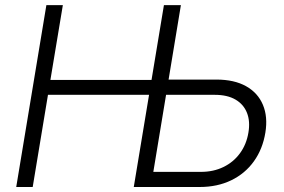

<svg xmlns="http://www.w3.org/2000/svg" viewBox="-20 -748 1138 768"><path d="M44.9 0 165.5 -727.5H231.4L181.6 -428.2H617.7L607.9 -368.7H171.9L110.8 0ZM634.8 -429.7H845.7Q917 -429.7 964.4 -403.1Q1011.7 -376.5 1031.7 -328.6Q1051.8 -280.8 1041.5 -217.8Q1030.8 -151.9 995.6 -102.8Q960.4 -53.7 905 -26.9Q849.6 0 778.3 0H515.1L635.7 -727.5H703.6L593.3 -60.5H783.7Q834 -60.5 874 -80.1Q914.1 -99.6 939.9 -135Q965.8 -170.4 973.6 -217.3Q981.4 -262.2 968 -296.4Q954.6 -330.6 922.1 -349.6Q889.6 -368.7 838.9 -368.7H625Z"/></svg>

Font: Inter 20pt Light
Style: Italic
Weight: 300
Italic angle: -9.3988°
Version: Version 4.001;git-66647c0bb